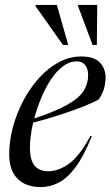

<svg xmlns="http://www.w3.org/2000/svg" viewBox="-20 -752 450 782"><path d="M354 -197.5Q321.5 -116 287.5 -70.8Q253.5 -25.5 218.5 -7.8Q183.5 10 147 10Q85.5 10 51.5 -24Q17.5 -58 17.5 -123Q17.5 -176.5 32.2 -232.5Q47 -288.5 74 -340.2Q101 -392 137.8 -433Q174.5 -474 218.5 -498Q262.5 -522 311.5 -522Q363.5 -522 386.8 -497.2Q410 -472.5 410 -436.5Q410 -415 403.8 -392.2Q397.5 -369.5 382.5 -347.5Q364 -336 322 -319.2Q280 -302.5 225.5 -284.8Q171 -267 115 -252.5Q102 -195.5 102 -152.5Q102 -99.5 121 -77Q140 -54.5 176.5 -54.5Q218 -54.5 261 -85.2Q304 -116 348.5 -198.5ZM293 -502Q263 -502 236.2 -481.8Q209.5 -461.5 187 -427.5Q164.5 -393.5 147.5 -352.2Q130.5 -311 119.5 -269.5Q207 -298.5 254.8 -325.8Q302.5 -353 320.8 -382.2Q339 -411.5 339 -446Q339 -471.5 327 -486.8Q315 -502 293 -502ZM258 -569H236.5L124 -728L125.5 -732H211.5ZM374.5 -569H357L297.5 -728L298.5 -732H376Z"/></svg>

Font: Newsreader 72pt
Style: Italic
Weight: 400
Italic angle: -17°
Designer: Hugues Gentile
Foundry: Production Type
Version: Version 1.003; ttfautohint (v1.8.3)